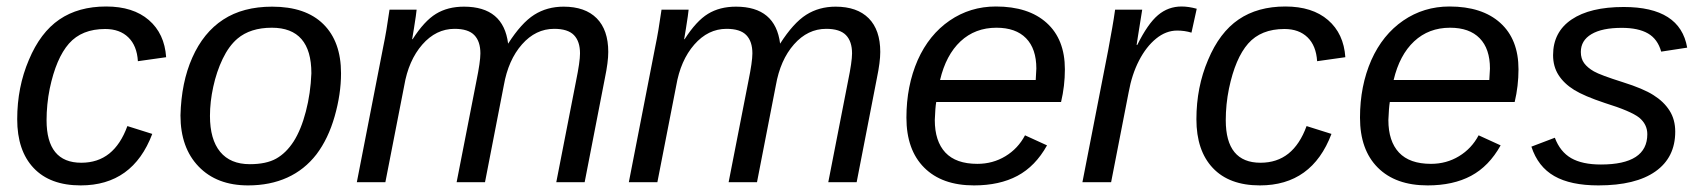

<svg xmlns="http://www.w3.org/2000/svg" viewBox="-20 -558 5207 588"><path d="M229 -59.6Q279.3 -59.6 314.5 -87.6Q349.6 -115.7 370.1 -171.9L446.3 -147.9Q386.7 9.8 227.1 9.8Q133.3 9.8 83 -43.5Q32.7 -96.7 32.7 -192.9Q32.7 -291 68.4 -374.5Q103.5 -458.5 161.9 -498.3Q220.2 -538.1 305.2 -538.1Q387.7 -538.1 435.8 -496.6Q483.9 -455.1 488.8 -382.8L402.3 -370.6Q399.4 -418 373 -443.6Q346.7 -469.2 302.2 -469.2Q230.5 -469.2 191.2 -424.6Q151.9 -379.9 132.3 -286.6Q127.4 -262.7 125 -238Q122.6 -213.4 122.6 -189.9Q122.6 -59.6 229 -59.6Z M1024.4 -333.5Q1024.4 -270 1004.9 -201.7Q985.4 -133.3 949.2 -85.4Q912.6 -38.1 859.9 -14.2Q807.1 9.8 739.7 9.8Q644 9.8 588.4 -47.9Q532.7 -105.5 532.7 -204.6Q535.2 -305.7 568.8 -381.3Q603 -458.5 663.6 -498Q724.1 -537.6 813.5 -537.6Q916 -537.6 970.2 -484.1Q1024.4 -430.7 1024.4 -333.5ZM933.6 -333.5Q933.6 -473.1 812.5 -473.1Q746.6 -473.1 707 -439.5Q680.7 -417 661.9 -377.7Q643.1 -338.4 633.1 -292.2Q623 -246.1 623 -203.1Q623 -130.9 654.3 -93Q685.5 -55.2 745.1 -55.2Q795.4 -55.2 825.9 -72.3Q856.4 -89.4 879.4 -125Q902.3 -161.1 916.7 -216.6Q931.2 -272 933.6 -333.5Z M1378.4 0 1439 -309.6Q1451.2 -369.1 1451.2 -394.5Q1451.2 -431.2 1432.6 -450.4Q1414.1 -469.7 1372.1 -469.7Q1315.4 -469.7 1273.2 -421.4Q1231 -373 1217.8 -294.9L1160.2 0H1072.8L1153.8 -415.5Q1163.6 -461.9 1172.9 -528.3H1255.9Q1255.9 -524.9 1253.4 -508.1Q1251 -491.2 1247.8 -471.4Q1244.6 -451.7 1242.2 -438H1243.7Q1279.3 -493.7 1315.2 -515.6Q1351.1 -537.6 1400.9 -537.6Q1522 -537.6 1536.1 -424.3Q1576.7 -487.8 1616 -512.7Q1655.3 -537.6 1706.1 -537.6Q1772 -537.6 1807.4 -502Q1842.8 -466.3 1842.8 -398.9Q1842.8 -368.2 1832.5 -318.8L1770.5 0H1683.6L1744.1 -309.6Q1756.3 -369.1 1756.3 -394.5Q1756.3 -431.2 1737.8 -450.4Q1719.2 -469.7 1677.2 -469.7Q1620.6 -469.7 1578.6 -422.1Q1536.6 -374.5 1522.9 -296.4L1465.3 0Z M2211.4 0 2272 -309.6Q2284.2 -369.1 2284.2 -394.5Q2284.2 -431.2 2265.6 -450.4Q2247.1 -469.7 2205.1 -469.7Q2148.4 -469.7 2106.2 -421.4Q2064 -373 2050.8 -294.9L1993.2 0H1905.8L1986.8 -415.5Q1996.6 -461.9 2005.9 -528.3H2088.9Q2088.9 -524.9 2086.4 -508.1Q2084 -491.2 2080.8 -471.4Q2077.6 -451.7 2075.2 -438H2076.7Q2112.3 -493.7 2148.2 -515.6Q2184.1 -537.6 2233.9 -537.6Q2355 -537.6 2369.1 -424.3Q2409.7 -487.8 2449 -512.7Q2488.3 -537.6 2539.1 -537.6Q2605 -537.6 2640.4 -502Q2675.8 -466.3 2675.8 -398.9Q2675.8 -368.2 2665.5 -318.8L2603.5 0H2516.6L2577.1 -309.6Q2589.4 -369.1 2589.4 -394.5Q2589.4 -431.2 2570.8 -450.4Q2552.2 -469.7 2510.3 -469.7Q2453.6 -469.7 2411.6 -422.1Q2369.6 -374.5 2356 -296.4L2298.3 0Z M2847.2 -245.6Q2844.2 -229 2842.8 -190.4Q2842.8 -125.5 2875.2 -90.8Q2907.7 -56.2 2973.1 -56.2Q3020.5 -56.2 3059.1 -79.6Q3097.7 -103 3119.1 -143.6L3186.5 -112.8Q3150.9 -48.8 3095.9 -19.5Q3041 9.8 2962.9 9.8Q2864.7 9.8 2810.3 -44.7Q2755.9 -99.1 2755.9 -197.8Q2755.9 -294.9 2790.5 -374Q2825.2 -451.7 2888.2 -494.9Q2951.2 -538.1 3029.8 -538.1Q3129.9 -538.1 3185.5 -487.8Q3241.2 -437.5 3241.2 -345.7Q3241.2 -294.9 3229.5 -245.6ZM2858.9 -313H3151.9L3153.8 -348.1Q3153.8 -408.7 3122.3 -440.9Q3090.8 -473.1 3031.7 -473.1Q2966.3 -473.1 2921.6 -431.4Q2877 -389.6 2858.9 -313Z M3628.9 -458Q3608.4 -464.4 3585 -464.4Q3550.8 -464.4 3520.5 -439.7Q3490.2 -415 3468.3 -372.6Q3446.3 -330.1 3436.5 -275.4L3382.8 0H3294.9L3374 -405.3Q3377 -422.4 3380.1 -439.2Q3383.3 -456.1 3386.2 -472.7Q3388.7 -486.8 3390.9 -500.7Q3393.1 -514.6 3395 -528.3H3478L3464.8 -445.8L3460.9 -420.4H3462.9Q3495.1 -485.4 3526.4 -511.7Q3557.6 -538.1 3598.6 -538.1Q3620.1 -538.1 3645 -531.2Z M3840.3 -59.6Q3890.6 -59.6 3925.8 -87.6Q3960.9 -115.7 3981.4 -171.9L4057.6 -147.9Q3998 9.8 3838.4 9.8Q3744.6 9.8 3694.3 -43.5Q3644 -96.7 3644 -192.9Q3644 -291 3679.7 -374.5Q3714.8 -458.5 3773.2 -498.3Q3831.5 -538.1 3916.5 -538.1Q3999 -538.1 4047.1 -496.6Q4095.2 -455.1 4100.1 -382.8L4013.7 -370.6Q4010.7 -418 3984.4 -443.6Q3958 -469.2 3913.6 -469.2Q3841.8 -469.2 3802.5 -424.6Q3763.2 -379.9 3743.7 -286.6Q3738.8 -262.7 3736.3 -238Q3733.9 -213.4 3733.9 -189.9Q3733.9 -59.6 3840.3 -59.6Z M4236.3 -245.6Q4233.4 -229 4231.9 -190.4Q4231.9 -125.5 4264.4 -90.8Q4296.9 -56.2 4362.3 -56.2Q4409.7 -56.2 4448.2 -79.6Q4486.8 -103 4508.3 -143.6L4575.7 -112.8Q4540 -48.8 4485.1 -19.5Q4430.2 9.8 4352.1 9.8Q4253.9 9.8 4199.5 -44.7Q4145 -99.1 4145 -197.8Q4145 -294.9 4179.7 -374Q4214.4 -451.7 4277.3 -494.9Q4340.3 -538.1 4418.9 -538.1Q4519 -538.1 4574.7 -487.8Q4630.4 -437.5 4630.4 -345.7Q4630.4 -294.9 4618.7 -245.6ZM4248 -313H4541L4543 -348.1Q4543 -408.7 4511.5 -440.9Q4480 -473.1 4420.9 -473.1Q4355.5 -473.1 4310.8 -431.4Q4266.1 -389.6 4248 -313Z M5110.4 -154.8Q5110.4 -75.7 5049.8 -33Q4989.3 9.8 4875 9.8Q4790 9.8 4740 -18.8Q4689.9 -47.4 4669.9 -108.9L4741.7 -136.2Q4757.8 -93.3 4791.7 -73.7Q4825.7 -54.2 4882.8 -54.2Q5024.9 -54.2 5024.9 -147Q5024.9 -177.2 5000 -197.8Q4974.6 -217.8 4894.5 -242.7Q4831.5 -263.7 4800.8 -282.7Q4769.5 -302.2 4752.9 -328.4Q4736.3 -354.5 4736.3 -389.2Q4736.3 -460 4793 -498.3Q4849.6 -536.6 4952.6 -536.6Q5039.1 -536.6 5087.6 -505.6Q5136.2 -474.6 5147 -412.1L5067.4 -399.9Q5056.6 -438.5 5026.9 -455.6Q4997.1 -472.7 4946.8 -472.7Q4886.2 -472.7 4853.8 -453.4Q4821.3 -434.1 4821.3 -398.9Q4821.3 -378.4 4831.5 -364.5Q4841.8 -350.6 4861.3 -339.4Q4880.9 -328.1 4950.2 -306.2Q5012.7 -286.6 5043.9 -266.6Q5075.7 -246.6 5093 -219.2Q5110.4 -191.9 5110.4 -154.8Z"/></svg>

Font: Arimo
Style: Italic
Weight: 400
Italic angle: -12°
Designer: Steve Matteson
Foundry: Monotype Imaging Inc.
Version: Version 1.33